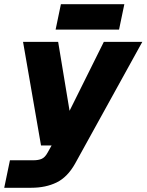

<svg xmlns="http://www.w3.org/2000/svg" viewBox="-34 -738 693 908"><path d="M-14 150 13 20H123Q148 20 163.5 13Q179 6 191 -16L210 -50H160L75 -540H241L295 -214L457 -540H639L321 36Q285 100 233.5 125Q182 150 114 150ZM229 -598 254 -718H554L529 -598Z"/></svg>

Font: Geist Mono Black
Style: Italic
Weight: 900
Italic angle: -12°
Monospace: yes
Designer: Basement.studio, Andrés Briganti, Mateo Zaragoza
Foundry: Basement.studio, Vercel, Andrés Briganti, Guido Ferreyra, Mateo Zaragoza
Version: Version 1.500; ttfautohint (v1.8.4.7-5d5b)